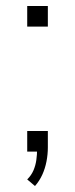

<svg xmlns="http://www.w3.org/2000/svg" viewBox="-20 -507 252 642"><path d="M97 115 71 93Q85 79 92 62.5Q99 46 101.5 28Q104 10 104 -8L114 0H71V-69H140V-14Q140 9 135.5 32.5Q131 56 121.5 77Q112 98 97 115ZM71 -418V-487H140V-418Z"/></svg>

Font: Nunito Sans 10pt SemiCondensed ExtraLight
Style: Regular
Weight: 250
Width: 4
Designer: Vernon Adams
Foundry: Vernon Adams
Version: Version 3.101;gftools[0.9.27]